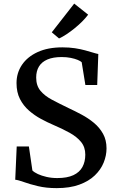

<svg xmlns="http://www.w3.org/2000/svg" viewBox="-20 -1008 632 1040"><path d="M287 11Q230 11 185.2 0.2Q140.5 -10.5 109.5 -21.8Q78.5 -33 62.5 -34.5L70.5 -214.5H136.5L155.5 -84.5Q165.5 -74.5 185.2 -65.2Q205 -56 232 -49.8Q259 -43.5 290 -43.5Q344 -43.5 377.5 -59.2Q411 -75 426.5 -103.5Q442 -132 442 -170.5Q442 -211 419.2 -239Q396.5 -267 356.8 -289Q317 -311 266.5 -332.5Q236 -345.5 201.8 -364Q167.5 -382.5 137.2 -408.8Q107 -435 88.2 -471.5Q69.5 -508 69.5 -558Q69.5 -613 99 -656.8Q128.5 -700.5 184 -726Q239.5 -751.5 318 -751.5Q355 -751.5 386 -746.8Q417 -742 441.5 -735.2Q466 -728.5 483.8 -723Q501.5 -717.5 512.5 -715.5L506.5 -547.5H442.5L422.5 -671Q416.5 -677 401 -683.5Q385.5 -690 363.2 -694.5Q341 -699 314 -699Q267.5 -699 236.8 -685.8Q206 -672.5 191 -647.8Q176 -623 176 -588Q176 -544.5 198.8 -516.8Q221.5 -489 261.5 -467.8Q301.5 -446.5 351.5 -422.5Q386 -406.5 422 -387.2Q458 -368 488.8 -342.5Q519.5 -317 538.2 -283.2Q557 -249.5 557 -204Q557 -165.5 541.5 -127.2Q526 -89 493.5 -57.8Q461 -26.5 409.8 -7.8Q358.5 11 287 11ZM299.5 -800 260.5 -833 382 -988.5 457.5 -928.5Q444 -910.5 424.8 -891.2Q405.5 -872 383.5 -854.2Q361.5 -836.5 340 -822.2Q318.5 -808 300.5 -800Z"/></svg>

Font: Merriweather 24pt Medium
Style: Regular
Weight: 500
Designer: Eben Sorkin
Foundry: Eben Sorkin
Version: Version 2.100